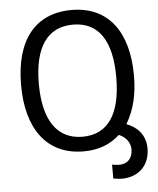

<svg xmlns="http://www.w3.org/2000/svg" viewBox="-59 -774 817 993"><g transform="rotate(-5 349.5 -278.0)"><path d="M532 168C622 168 679 110 679 23C679 -48 635 -91 581 -111C624 -183 642 -264 642 -358C642 -585 540 -724 350 -724C161 -724 56 -594 56 -359C56 -135 156 10 350 10C427 10 488 -14 537 -59C570 -46 596 -17 596 21C596 65 571 95 527 95C513 95 500 93 489 91V163C505 165 520 168 532 168ZM350 -66C218 -66 148 -169 148 -358C148 -546 216 -648 350 -648C482 -648 550 -549 550 -358C550 -166 482 -66 350 -66Z"/></g></svg>

Font: Noto Sans Georgian SemiCondensed
Style: Regular
Weight: 400
Width: 4
Designer: Monotype Design Team, Akaki Razmadze
Foundry: Google LLC
Version: Version 2.005